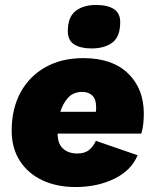

<svg xmlns="http://www.w3.org/2000/svg" viewBox="-20 -744 625 773"><path d="M284 9Q208 9 150 -18.5Q92 -46 59.5 -97Q27 -148 27 -218Q27 -305 62 -370.5Q97 -436 162 -473Q227 -510 316 -510Q432 -510 495.5 -448.5Q559 -387 559 -287Q559 -267 557 -246.5Q555 -226 549 -206H212Q212 -165 234 -145.5Q256 -126 291 -126Q322 -126 339.5 -141Q357 -156 366 -177L534 -119Q509 -58 440.5 -24.5Q372 9 284 9ZM312 -374Q275 -374 254 -350.5Q233 -327 223 -294H366Q367 -299 367 -303Q367 -307 367 -312Q367 -345 351.5 -359.5Q336 -374 312 -374ZM348 -549Q305 -549 279 -565Q253 -581 253 -619Q253 -675 284 -699.5Q315 -724 367 -724Q413 -724 438.5 -707.5Q464 -691 464 -655Q464 -597 433 -573Q402 -549 348 -549Z"/></svg>

Font: Work Sans ExtraBold
Style: Italic
Weight: 800
Italic angle: -13°
Designer: Wei Huang
Foundry: Wei Huang
Version: Version 2.012; ttfautohint (v1.8.3)